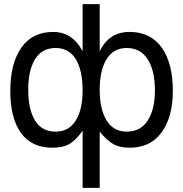

<svg xmlns="http://www.w3.org/2000/svg" viewBox="-20 -694 889 932"><path d="M464 -445Q509 -539 609 -539Q711 -539 765 -463Q819 -387 819 -253Q819 -126 764.5 -51.5Q710 23 610 23Q561 23 530 5.5Q499 -12 464 -55V218H381V-60Q350 -15 318.5 4Q287 23 234 23Q133 23 81.5 -49Q30 -121 30 -252Q30 -386 83.5 -462.5Q137 -539 238 -539Q332 -539 381 -445V-674H464ZM595 -461Q531 -461 497.5 -407Q464 -353 464 -258Q464 -163 497.5 -109Q531 -55 595 -55Q662 -55 697 -109Q732 -163 732 -255Q732 -351 697 -406Q662 -461 595 -461ZM250 -461Q183 -461 150 -406.5Q117 -352 117 -258Q117 -163 150 -109Q183 -55 250 -55Q314 -55 347.5 -108.5Q381 -162 381 -255Q381 -352 348 -406.5Q315 -461 250 -461Z"/></svg>

Font: ColatingCofangSans
Style: Regular
Weight: 400
Foundry: GNU
Version: Version 412.227;June 27, 2022;FontCreator 11.0.0.2412 32-bit